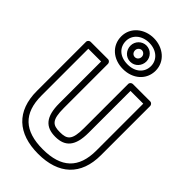

<svg xmlns="http://www.w3.org/2000/svg" viewBox="-362 -1320 1468 1468"><g transform="rotate(45 372.0 -586.0)"><path d="M236 -1045C236 -1111.6 292.5 -1162 372 -1162C452.5 -1162 508 -1111.7 508 -1045C508 -976.7 455.3 -927 372 -927C286.8 -927 236 -976.4 236 -1045ZM186 -1045C186 -945.6 265.2 -877 372 -877C476.7 -877 558 -945.3 558 -1045C558 -1144.3 473.5 -1212 372 -1212C271.5 -1212 186 -1144.4 186 -1045ZM286 -1045C286 -998.1 320.8 -956 372 -956C422 -956 458 -997.7 458 -1045C458 -1092.3 420.3 -1132 372 -1132C324.8 -1132 286 -1092.7 286 -1045ZM336 -1045C336 -1065.3 353.2 -1082 372 -1082C391.7 -1082 408 -1065.7 408 -1045C408 -1022.3 392 -1006 372 -1006C351.2 -1006 336 -1021.9 336 -1045ZM669 -800V-293C669 -101.9 571.1 -10 372 -10C172.9 -10 75 -101.9 75 -293V-800H213V-348C213 -203.2 265.6 -145 372 -145C478.4 -145 531 -203.2 531 -348V-800ZM719 -825C719 -835.7 709.1 -850 694 -850H506C495.3 -850 481 -840.1 481 -825V-348C481 -216.8 449.6 -195 372 -195C294.4 -195 263 -216.8 263 -348V-825C263 -835.7 253.1 -850 238 -850H50C39.3 -850 25 -840.1 25 -825V-293C25 -76.1 151.1 40 372 40C592.9 40 719 -76.1 719 -293Z"/></g></svg>

Font: Hussar Techniczny
Style: Bold 
Weight: 700
Foundry: Cannot Into Space Fonts
Version: Version 0.77